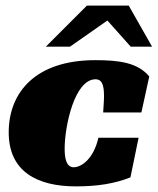

<svg xmlns="http://www.w3.org/2000/svg" viewBox="-20 -655 561 683"><path d="M473 -165H330C313 -90 270 -60 242 -60C214 -60 210 -97 210 -126C210 -206 245 -373 320 -373C341 -373 350 -356 350 -314C350 -293 348 -277 347 -255H483L511 -383C470 -432 405 -441 319 -441C107 -441 11 -327 11 -184C11 -45 112 8 250 8C328 8 388 -2 444 -24ZM229 -489 362 -582 445 -489H521L438 -635H289L143 -489Z"/></svg>

Font: Racing Sans One
Style: Regular
Weight: 400
Designer: Pablo Impallari, Rodrigo Fuenzalida
Foundry: Pablo Impallari, Rodrigo Fuenzalida
Version: Version 1.001